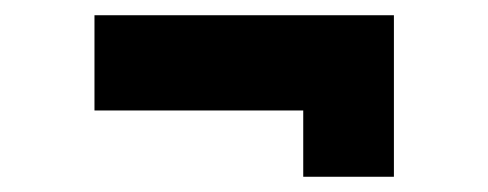

<svg xmlns="http://www.w3.org/2000/svg" viewBox="-20 -438 640 252"><path d="M378 -206V-293H104V-418H497V-206Z"/></svg>

Font: Pixelify Sans SemiBold
Style: Regular
Weight: 600
Designer: Stefie Justprince
Foundry: Typecalism Foundryline
Version: Version 1.000